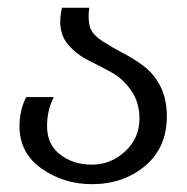

<svg xmlns="http://www.w3.org/2000/svg" viewBox="-20 -470 476 490"><path d="M405.8 -172.9Q405.8 -93.3 350.6 -46.9Q294.9 0 214.8 0Q142.6 0 86.4 -39.6Q29.8 -79.1 29.8 -147.9Q29.8 -189 46.9 -222.2H117.2Q100.1 -189 100.1 -147.9Q100.1 -101.6 132.8 -76.2Q166.5 -49.8 213.9 -49.8Q263.2 -49.8 299.8 -84Q335.9 -117.7 335.9 -167Q335.9 -209 314.9 -238.8Q293.5 -269.5 264.6 -285.2Q240.2 -298.8 205.6 -315.9Q176.3 -330.6 154.8 -355Q133.8 -378.9 133.8 -414.1Q133.8 -430.7 138.2 -450.2H208Q206.1 -438 206.1 -430.2Q206.1 -406.7 211.9 -395Q220.2 -378.4 243.2 -363.8Q267.6 -348.1 293 -335Q320.8 -320.8 346.2 -301.8Q373 -281.7 389.2 -250Q405.8 -217.3 405.8 -172.9Z"/></svg>

Font: Miedinger*
Style: Book
Weight: 400
Version: Version 001.000